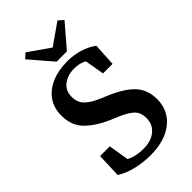

<svg xmlns="http://www.w3.org/2000/svg" viewBox="-249 -887 981 981"><g transform="rotate(-45 241.5 -397.0)"><path d="M223 15Q171 15 120 2.5Q69 -10 34 -33L39 -165H109L133 -20L67 -44V-88Q111 -61 143 -47.5Q175 -34 221 -34Q278 -34 311 -61.5Q344 -89 344 -135Q344 -175 320.5 -197.5Q297 -220 247 -241L209 -257Q134 -289 89.5 -333.5Q45 -378 45 -451Q45 -506 72.5 -545Q100 -584 149 -605Q198 -626 262 -626Q310 -626 351.5 -613Q393 -600 424 -577L417 -453H348L324 -592L390 -564V-518Q354 -547 325.5 -561Q297 -575 261 -575Q214 -575 182 -550.5Q150 -526 150 -481Q150 -441 174.5 -416.5Q199 -392 244 -373L284 -356Q373 -318 412 -274.5Q451 -231 451 -164Q451 -83 390 -34Q329 15 223 15ZM144 -809 299 -701H221L375 -809L402 -785L297 -663H223L118 -785Z"/></g></svg>

Font: Lisu Bosa
Style: Bold
Weight: 700
Designer: David Morse, Annie Olsen, Victor Gaultney, Frank Grießhammer (Latin)
Foundry: SIL International
Version: Version 2.000